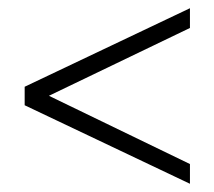

<svg xmlns="http://www.w3.org/2000/svg" viewBox="-20 -543 521 467"><path d="M442 -523V-475L99 -310L442 -144V-96L40 -287V-332Z"/></svg>

Font: Cinzel Decorative
Style: Regular
Weight: 400
Designer: Natanael Gama
Version: Version 1.001;PS 001.001;hotconv 1.0.56;makeotf.lib2.0.21325